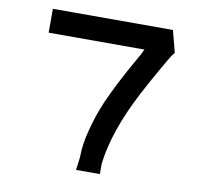

<svg xmlns="http://www.w3.org/2000/svg" viewBox="-78 -782 918 863"><g transform="rotate(10 381.5 -350.5)"><path d="M432 -50Q449 -200 550 -393Q584 -457 619 -518Q645 -564 656 -581L669 -598L643 -698H95V-589H532Q527 -577 521 -566L476 -486Q406 -357 379 -284Q361 -236 346 -176Q331 -116 331 -64Q329 -43 323 -3H432Z"/></g></svg>

Font: Teller
Style: Regular
Weight: 400
Version: Version 3.020;FEAKit 1.0